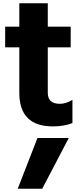

<svg xmlns="http://www.w3.org/2000/svg" viewBox="-20 -737 499 1179"><path d="M11.7 -446.3V-573.2H98.6V-716.8H273.4V-573.2H414.1V-446.3H273.4V-167Q273.4 -99.6 347.7 -99.6Q385.7 -99.6 424.8 -124V18.6Q375 39.1 304.7 39.1Q98.6 39.1 98.6 -167V-446.3ZM88.9 421.9 210 110.4H402.3L239.3 421.9Z"/></svg>

Font: GenEi M Gothic v2 Heavy
Style: Regular
Weight: 800
Version: Version 2.0